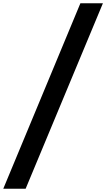

<svg xmlns="http://www.w3.org/2000/svg" viewBox="-66 -967 646 1168"><path d="M-46 181 423 -947H560L90 181Z"/></svg>

Font: Poppins SemiBold
Style: Italic
Weight: 600
Italic angle: -10°
Designer: Ninad Kale (Devanagari), Jonny Pinhorn (Latin)
Foundry: Indian Type Foundry
Version: Version 3.200;PS 1.000;hotconv 16.6.54;makeotf.lib2.5.65590